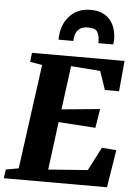

<svg xmlns="http://www.w3.org/2000/svg" viewBox="-77 -1071 806 1120"><g transform="rotate(5 326.0 -511.0)"><path d="M-11.5 0 -4.5 -51.5 70 -65 153.5 -677.5 82.5 -689.5 88.5 -743H630.5L614 -564H531L494 -672.5L322.5 -685.5L288.5 -429.5L513 -451L495 -339.5L278.5 -354L242 -73L472.5 -90L543 -227L628 -220L592.5 0ZM408.5 -1022.5Q453.5 -1022.5 482.8 -1007.2Q512 -992 528.8 -967.8Q545.5 -943.5 552.2 -916.5Q559 -889.5 559 -865.5Q559 -848 556 -833H469.5Q469.5 -838 469.5 -842.8Q469.5 -847.5 469 -852Q468 -880 455.8 -899.5Q443.5 -919 403.5 -919Q367.5 -919 350.2 -903.8Q333 -888.5 327.8 -868.5Q322.5 -848.5 322.5 -833H236Q236 -851 238 -865Q246.5 -934.5 291.5 -978.5Q336.5 -1022.5 408.5 -1022.5Z"/></g></svg>

Font: Merriweather Black
Style: Italic
Weight: 900
Italic angle: -7.8°
Designer: Eben Sorkin
Foundry: Eben Sorkin
Version: Version 2.200;gftools[0.9.31]